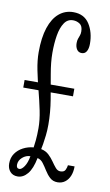

<svg xmlns="http://www.w3.org/2000/svg" viewBox="-84 -754 462 810"><g transform="rotate(10 147.0 -349.0)"><path d="M10 -361V-393.5H223V-361ZM51 12.5Q30.5 12.5 18.8 -1Q7 -14.5 7 -35.5Q7 -60.5 19.5 -78.5Q32 -96.5 52.5 -107.2Q73 -118 97 -120Q98.5 -128.5 100.8 -151.2Q103 -174 103 -203.5Q103 -237.5 94.8 -277.8Q86.5 -318 75.5 -360.2Q64.5 -402.5 56.2 -443.2Q48 -484 48 -519.5Q48 -582 62.2 -624.8Q76.5 -667.5 102.5 -689.2Q128.5 -711 163.5 -711Q210 -711 232.5 -675.8Q255 -640.5 255 -591.5Q255 -571 248 -559Q241 -547 227 -547Q213.5 -547 206.2 -558Q199 -569 199 -585Q199 -596.5 201.8 -604Q204.5 -611.5 207.2 -618.8Q210 -626 210 -636Q210 -659.5 197 -668.2Q184 -677 168 -677Q144.5 -677 130.8 -656.5Q117 -636 111.2 -602Q105.5 -568 105.5 -527Q105.5 -486.5 114.5 -436.2Q123.5 -386 132.5 -331.8Q141.5 -277.5 141.5 -225Q141.5 -201 139 -178.8Q136.5 -156.5 133.8 -140.8Q131 -125 129.5 -118.5Q149.5 -114.5 162.8 -102Q176 -89.5 185.8 -75.2Q195.5 -61 204.5 -50.5Q213.5 -40 225 -40Q241.5 -40 246.5 -50.8Q251.5 -61.5 252.5 -71H281Q281 -47.5 273.8 -30Q266.5 -12.5 253 -2.5Q239.5 7.5 221.5 7.5Q201.5 7.5 188.5 -4.5Q175.5 -16.5 165.5 -32.8Q155.5 -49 145.5 -62.2Q135.5 -75.5 121 -78.5Q112 -32 93.5 -9.8Q75 12.5 51 12.5ZM53 -20Q63 -20 74 -36.2Q85 -52.5 90 -81Q71.5 -81 56 -67.5Q40.5 -54 40.5 -35Q40.5 -28.5 43.5 -24.2Q46.5 -20 53 -20Z"/></g></svg>

Font: Imbue Thin 10pt Light
Style: Regular
Weight: 300
Version: Version 1.102